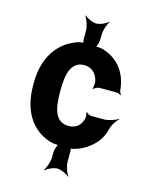

<svg xmlns="http://www.w3.org/2000/svg" viewBox="-121 -751 784 977"><g transform="rotate(15 271.0 -262.0)"><path d="M182 -257V-271C182 -353 197 -424 267 -424C305 -424 333 -398 341 -359C343 -349 341 -326 337 -320L341 -318C345 -324 361 -332 371 -332H462C469 -332 479 -327 482 -323L485 -326C482 -330 476 -340 476 -347C467 -439 420 -497 345 -524C333 -529 302 -534 294 -528L296 -525C304 -530 311 -559 311 -574V-596C311 -618 323 -655 333 -667L331 -670C321 -658 289 -644 270 -644C250 -644 219 -658 209 -670L206 -667C216 -655 229 -618 229 -596V-551C229 -544 231 -530 234 -527L237 -530C233 -533 220 -532 214 -531C192 -525 171 -515 151 -503C83 -459 41 -380 41 -271V-257C41 -130 94 -40 190 -5C204 0 239 7 248 1L246 -3C237 3 229 32 229 48V72C229 94 216 131 206 143L209 146C219 134 250 120 270 120C289 120 321 134 331 146L333 143C323 131 311 94 311 72V17C311 12 310 1 307 -1L305 2C308 4 317 4 321 3C338 -2 357 -8 374 -18C419 -43 459 -83 472 -142C477 -164 495 -192 509 -202L507 -205C493 -195 457 -183 435 -183H369C360 -183 345 -190 342 -196L338 -194C342 -188 343 -168 340 -159C331 -124 305 -104 268 -104C197 -104 182 -174 182 -257Z"/></g></svg>

Font: Asimov
Style: EdgeNar
Weight: 500
Designer: Google
Version: Version 2.000980: 2014